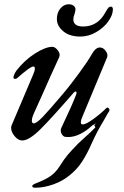

<svg xmlns="http://www.w3.org/2000/svg" viewBox="-20 -643 580 898"><path d="M246 -554Q246 -584 262.5 -603.5Q279 -623 301 -623Q316 -623 324.5 -616Q333 -609 333 -599Q333 -593 329 -579Q323 -563 323 -553Q323 -519 369 -519Q438 -519 474 -587Q483 -603 487.5 -607.5Q492 -612 499 -612Q504 -612 506 -608Q508 -604 508 -599Q508 -573 486.5 -543Q465 -513 429.5 -492.5Q394 -472 356 -472Q305 -472 275.5 -497Q246 -522 246 -554ZM492 -129Q492 -122 483 -111L465 -79Q435 -30 411 23Q388 76 363.5 113.5Q339 151 304 178Q273 204 229 219.5Q185 235 145 235Q130 235 131 227Q131 224 133.5 222Q136 220 139 218.5Q142 217 144 216Q191 198 215.5 181Q240 164 258 136Q280 101 296 82Q312 63 345 29L373 3Q406 -26 426 -47L421 -58L431 -67Q426 -64 411 -56Q386 -32 356.5 -17Q327 -2 299 -2Q289 -2 284 -3Q276 -5 270 -14Q264 -23 264 -33Q264 -37 266 -43Q322 -161 337 -203Q338 -206 338 -210Q338 -215 334 -215Q330 -215 325 -210Q221 -90 168.5 -38Q116 14 84 14Q65 14 48.5 -6Q32 -26 32 -45Q32 -50 34 -56L135 -294Q143 -312 143 -322Q143 -332 136 -332Q128 -332 106 -315.5Q84 -299 62 -279Q57 -274 51 -274Q43 -274 43 -280Q43 -293 57 -313Q95 -362 144 -393Q193 -424 225 -424Q236 -424 247.5 -411Q259 -398 259 -385Q259 -382 257 -376Q215 -285 184 -214L139 -114Q129 -92 129 -79Q129 -66 138 -66Q151 -66 181 -97.5Q211 -129 265 -193Q308 -243 350.5 -301.5Q393 -360 409 -389Q427 -421 447 -421Q463 -421 474.5 -404.5Q486 -388 481 -375L364 -94Q358 -81 358 -71Q358 -61 367 -61Q382 -61 417 -86.5Q452 -112 478 -138Q480 -140 481 -140Q485 -140 488.5 -136.5Q492 -133 492 -129Z"/></svg>

Font: EB Garamond Medium
Style: Italic
Weight: 500
Italic angle: -17.2°
Designer: Georg Duffner and Octavio Pardo
Foundry: Georg Duffner
Version: Version 1.000